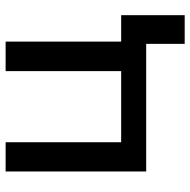

<svg xmlns="http://www.w3.org/2000/svg" viewBox="-17 -523 677 683"><g transform="rotate(-90 321.5 -181.5)"><path d="M53 -500V0H507V137H609V-89H515V-500H410V-89H157V-500Z"/></g></svg>

Font: LT Wave Text Medium
Style: Regular
Weight: 500
Designer: Daniel Lyons
Version: Version 2.5 (Glyphs App)